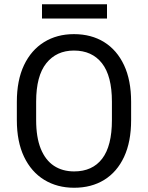

<svg xmlns="http://www.w3.org/2000/svg" viewBox="-20 -883 706 913"><path d="M488.8 -794.9H179.7V-862.8H488.8ZM603.5 -312Q603.5 -209 570.1 -137.2Q536.6 -65.4 475.8 -27.8Q415 9.8 332.5 9.8Q252 9.8 190.4 -27.8Q128.9 -65.4 94.5 -137.2Q60.1 -209 60.1 -312V-398.4Q60.1 -501.5 94.2 -573.2Q128.4 -645 189.7 -682.9Q251 -720.7 331.5 -720.7Q414.1 -720.7 475.1 -682.9Q536.1 -645 569.8 -573.2Q603.5 -501.5 603.5 -398.4ZM512.2 -399.4Q512.2 -522 464.8 -582.3Q417.5 -642.6 331.5 -642.6Q248.5 -642.6 200.2 -582.3Q151.9 -522 151.9 -399.4V-312Q151.9 -230 173.8 -175.8Q195.8 -121.6 236.3 -94.7Q276.9 -67.9 332.5 -67.9Q419.4 -67.9 465.8 -128.4Q512.2 -189 512.2 -312Z"/></svg>

Font: Robert Sans Medium
Style: Regular
Weight: 500
Designer: Christian Robertson (extended by Adam Twardoch)
Foundry: Google
Version: Version 12.135;April 2, 2019;FontCreator 11.5.0.2425 64-bit;